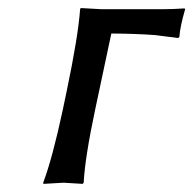

<svg xmlns="http://www.w3.org/2000/svg" viewBox="-20 -452 478 475"><path d="M145.5 -229Q173.3 -361.8 178.2 -429.2L179.7 -432.1Q181.6 -432.1 231 -429.2H381.3Q406.7 -429.2 436.5 -431.2L438 -429.2Q425.3 -385.3 423.8 -360.8L420.9 -357.9Q420.9 -357.9 363.8 -365.2Q316.9 -368.7 255.4 -369.1L215.3 -180.2Q190.4 -63 187 0L184.6 2.9Q182.6 2.9 137.2 0L87.4 2.9L86.9 0Q109.9 -61.5 135.3 -180.2Z"/></svg>

Font: Linux Biolinum Capitals O
Style: Italic Samll Caps
Weight: 400
Italic angle: -12°
Designer: Philipp H. Poll
Foundry: Philipp H. Poll
Version: Version 0.6.2